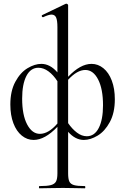

<svg xmlns="http://www.w3.org/2000/svg" viewBox="-20 -745 678 1040"><path d="M349 -31V194Q349 224 355.5 238Q362 252 380.5 257.5Q399 263 440 263Q442 263 442 269Q442 275 440 275Q407 275 389 274L321 273L246 274Q227 275 193 275Q191 275 191 269Q191 263 193 263Q236 263 256 257.5Q276 252 283.5 238Q291 224 291 194V-58Q223 13 162 13Q127 13 98 -10.5Q69 -34 52.5 -77.5Q36 -121 36 -179Q36 -252 63 -302Q90 -352 129 -375.5Q168 -399 204 -399Q251 -399 291 -353V-598Q291 -634 284 -650Q277 -666 259 -666Q244 -666 214 -652H212Q208 -652 206.5 -656.5Q205 -661 208 -663L335 -724L339 -725Q342 -725 345.5 -722.5Q349 -720 349 -717V-329Q415 -399 476 -399Q511 -399 540 -375.5Q569 -352 585.5 -308.5Q602 -265 602 -207Q602 -134 575 -84Q548 -34 509 -10.5Q470 13 434 13Q388 13 349 -31ZM291 -76V-305Q269 -339 242.5 -358.5Q216 -378 188 -378Q146 -378 123 -333.5Q100 -289 100 -211Q100 -122 127 -71Q154 -20 196 -20Q243 -20 291 -76ZM349 -313V-78Q371 -46 397 -26.5Q423 -7 450 -7Q492 -7 515 -52Q538 -97 538 -175Q538 -263 511.5 -314.5Q485 -366 442 -366Q398 -366 349 -313Z"/></svg>

Font: Cormorant Garamond
Style: Regular
Weight: 400
Designer: Christian Thalmann (Catharsis Fonts)
Version: Version 3.000